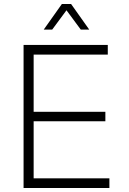

<svg xmlns="http://www.w3.org/2000/svg" viewBox="-20 -933 640 953"><path d="M97 0V-710H515V-662H147V-378H503V-331H147V-48H523V0ZM197 -786 287 -913H333L423 -786H381L310 -882L239 -786Z"/></svg>

Font: Geist Mono UltraLight
Style: Regular
Weight: 200
Monospace: yes
Designer: Basement.studio, Andrés Briganti, Mateo Zaragoza
Foundry: Basement.studio, Vercel, Andrés Briganti, Guido Ferreyra, Mateo Zaragoza
Version: Version 1.400; ttfautohint (v1.8.4.7-5d5b)